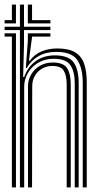

<svg xmlns="http://www.w3.org/2000/svg" viewBox="-23 -820 451 840"><path d="M64.2 0V-688.5H-2.8V-703H64.2V-800H82V-703H197.5V-688.5H82V-623.5L78.2 -483.2H82.8Q99 -528.8 134.2 -553.4Q169.5 -578 217.8 -577.8Q278.8 -577.2 300 -546Q321.2 -514.8 321.2 -456.5V0H304V-454.8Q304 -506.8 284.9 -534.8Q265.8 -562.8 212.2 -562.8Q172.8 -562.8 143.6 -545.2Q114.5 -527.8 98.6 -500Q82.8 -472.2 82.8 -441.2V0ZM29 0V-659.8H-2.8V-674.2H46.8V0ZM99.5 0V-442.2Q99.5 -470.8 113.4 -494.4Q127.2 -518 151.8 -532.2Q176.2 -546.5 208.2 -546.5Q255 -546.5 270.8 -521.5Q286.5 -496.5 286.5 -452V0H268.8V-451.2Q268.8 -488.5 256.2 -510Q243.8 -531.5 206 -531.5Q181.2 -531.5 161.4 -520.1Q141.5 -508.8 129.8 -488.9Q118 -469 118 -443.5L117.2 0ZM339 0V-457.2Q339 -522.8 314.9 -557.9Q290.8 -593 222.5 -593Q177.5 -593 145.4 -574.2Q113.2 -555.5 94 -522.5H90L98.8 -642V-674.2H197.5V-659.8H117.2V-657.8L103.5 -554.5H107.2Q128.2 -582.5 159.1 -595.2Q190 -608 227.5 -608Q278 -608 306 -590.9Q334 -573.8 345.2 -540.8Q356.5 -507.8 356.5 -460V0ZM-2.8 -717.5V-732H29V-800H46.8V-717.5ZM98.8 -717.5V-800H117.2V-732H197.5V-717.5Z"/></svg>

Font: Big Shoulders Inline Text Thin Medium
Style: Regular
Weight: 500
Version: Version 2.002